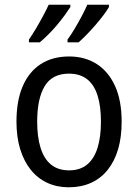

<svg xmlns="http://www.w3.org/2000/svg" viewBox="-20 -786 586 816"><path d="M497 -269Q497 -203 482 -152Q467 -101 438 -64.5Q409 -28 367 -9Q325 10 272 10Q222 10 181 -9Q140 -28 111 -64Q82 -100 66 -151.5Q50 -203 50 -269Q50 -358 76.5 -419.5Q103 -481 153 -513.5Q203 -546 274 -546Q341 -546 391 -514Q441 -482 469 -420.5Q497 -359 497 -269ZM138 -269Q138 -204 152.5 -157.5Q167 -111 197 -86.5Q227 -62 274 -62Q320 -62 350 -86.5Q380 -111 394.5 -157.5Q409 -204 409 -269Q409 -335 394.5 -380.5Q380 -426 350 -449.5Q320 -473 273 -473Q202 -473 170 -420Q138 -367 138 -269ZM443 -756Q435 -742 420 -722Q405 -702 386 -680Q367 -658 348.5 -639Q330 -620 314 -606H267V-618Q282 -638 298 -665Q314 -692 328.5 -719.5Q343 -747 351 -766H443ZM279 -756Q270 -742 255.5 -722Q241 -702 223 -680.5Q205 -659 185.5 -639.5Q166 -620 149 -606H103V-618Q117 -638 133 -665Q149 -692 163.5 -719Q178 -746 187 -766H279Z"/></svg>

Font: Noto Sans Khmer SemiCondensed
Style: Regular
Weight: 400
Width: 4
Designer: Danh Hong and the Monotype Design Team
Foundry: Monotype Imaging Inc.
Version: Version 2.004